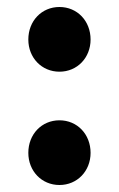

<svg xmlns="http://www.w3.org/2000/svg" viewBox="-20 -517 340 549"><path d="M150 -312C201 -312 239 -352 239 -404C239 -457 201 -497 150 -497C99 -497 61 -457 61 -404C61 -352 99 -312 150 -312ZM150 12C201 12 239 -28 239 -80C239 -133 201 -173 150 -173C99 -173 61 -133 61 -80C61 -28 99 12 150 12Z"/></svg>

Font: Giro Sans Regular
Style: Bold
Weight: 700
Designer: Paul D. Hunt
Foundry: Adobe Systems Incorporated
Version: Version 1.000;PS 1.0;hotconv 1.0.88;makeotf.lib2.5.647800